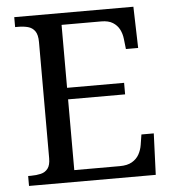

<svg xmlns="http://www.w3.org/2000/svg" viewBox="-52 -761 726 809"><g transform="rotate(-5 311.5 -357.0)"><path d="M574.2 0H38.1V-42H50.8Q73.2 -42 91.8 -46.4Q110.4 -50.8 121.6 -65.2Q132.8 -79.6 132.8 -108.9V-600.1Q132.8 -631.3 121.8 -646.7Q110.8 -662.1 92.3 -667Q73.7 -671.9 50.8 -671.9H38.1V-713.9H542L546.9 -539.1H495.1Q492.7 -560.5 490.2 -582.5Q487.8 -604.5 478.3 -622.8Q468.8 -641.1 450.4 -652.6Q432.1 -664.1 401.9 -664.1H233.9V-397.9H475.1V-349.1H233.9V-49.8H426.8Q458.5 -49.8 478.3 -61.3Q498 -72.8 508.3 -91.3Q518.6 -109.9 522 -131.6Q525.4 -153.3 528.8 -174.8H581.1Z"/></g></svg>

Font: Satisar Sharada
Style: Regular
Weight: 400
Designer: Vinodh Rajan & Sunil Mahnoori
Version: 2.2